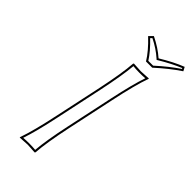

<svg xmlns="http://www.w3.org/2000/svg" viewBox="-253 -874 939 939"><g transform="rotate(45 216.5 -404.5)"><path d="M200.7 -444.8Q228 -574.2 232.9 -645L235.8 -647.9Q237.8 -647.9 286.1 -645Q286.1 -645 338.9 -647.9V-645Q314.5 -577.6 286.6 -444.8L234.4 -200.2Q207 -70.8 202.1 0L199.2 2.9Q197.3 2.9 148.9 0Q148.9 0 96.2 2.9V0Q120.6 -68.8 148.4 -200.2ZM270 -696.8Q243.2 -741.2 189.5 -792L209.5 -812Q264.2 -785.2 302.7 -751Q368.2 -791 422.4 -812L433.1 -792Q375.5 -753.9 313 -696.8ZM210.4 -442.9 158.2 -197.8Q132.3 -75.2 109.4 -8.3Q127.9 -9.8 148.9 -9.8Q174.3 -9.8 192.4 -7.8Q198.2 -78.6 224.6 -202.1L276.9 -447.3Q303.2 -570.8 325.7 -636.2Q307.1 -634.8 286.1 -634.8Q260.7 -634.8 242.7 -637.2Q236.3 -565.9 210.4 -442.9ZM275.9 -707H309.1Q367.2 -759.8 420.4 -795.4L418 -799.3Q366.7 -778.3 307.6 -742.7L301.3 -738.8L295.9 -743.7Q259.8 -775.9 211.4 -799.8L203.6 -792Q250.5 -747.1 275.9 -707Z"/></g></svg>

Font: Linux Biolinum Outline O
Style: Italic
Weight: 400
Italic angle: -12°
Designer: Philipp H. Poll
Foundry: Philipp H. Poll
Version: Version 0.6.2